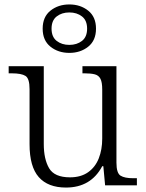

<svg xmlns="http://www.w3.org/2000/svg" viewBox="-20 -834 658 864"><path d="M277 10Q196 10 154.5 -37Q113 -84 113 -185V-433Q113 -481 94.5 -492.5Q76 -504 33 -504H19V-536H177V-186Q177 -118 201 -77Q225 -36 295 -36Q344 -36 376.5 -59Q409 -82 424.5 -121.5Q440 -161 440 -210V-431Q440 -464 432 -479.5Q424 -495 406.5 -499.5Q389 -504 361 -504H351V-536H504V-102Q504 -55 522.5 -43.5Q541 -32 579 -32H596V0H453L445 -86H440Q389 10 277 10ZM292 -596Q242 -596 207 -624Q172 -652 172 -705Q172 -758 207 -786Q242 -814 292 -814Q342 -814 377 -786Q412 -758 412 -705Q412 -652 377 -624Q342 -596 292 -596ZM292 -632Q326 -632 349 -650Q372 -668 372 -705Q372 -742 349 -760Q326 -778 292 -778Q258 -778 235 -760Q212 -742 212 -705Q212 -668 235 -650Q258 -632 292 -632Z"/></svg>

Font: Noto Serif Gurmukhi Light
Style: Regular
Weight: 300
Designer: Vaibhav Singh and the Monotype Design Team
Foundry: Monotype Imaging Inc.
Version: Version 2.004; ttfautohint (v1.8.4.7-5d5b)